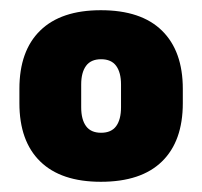

<svg xmlns="http://www.w3.org/2000/svg" viewBox="-20 -667 396 376"><path d="M177.5 -311Q99.5 -311 58.8 -350.8Q18 -390.5 18 -465V-493Q18 -567.5 58.8 -607.2Q99.5 -647 177.5 -647Q256.5 -647 297.2 -607Q338 -567 338 -493V-465Q338 -390.5 297.2 -350.8Q256.5 -311 177.5 -311ZM178 -407Q198 -407 207.5 -420Q217 -433 217 -457V-501.5Q217 -525 207.5 -538Q198 -551 178 -551Q158 -551 148.5 -538Q139 -525 139 -501.5V-457Q139 -433 148.5 -420Q158 -407 178 -407Z"/></svg>

Font: Anek Devanagari ExtraBold
Style: Regular
Weight: 800
Designer: Kailash Malviya (Devanagari) & Yesha Goshar (Latin)
Foundry: Ek Type
Version: Version 1.003